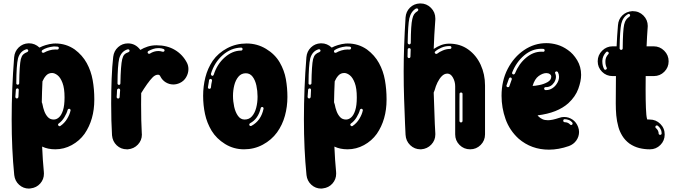

<svg xmlns="http://www.w3.org/2000/svg" viewBox="-20 -864 3932 1111"><path d="M147.5 227.2Q114.9 227.2 90.6 205.2Q66.3 183.2 62.4 149Q47.5 0.5 47.5 -173.8Q47.5 -353 61.9 -533.2Q64.9 -566.8 88.1 -589.4Q111.4 -611.9 144.6 -613.4H148Q182.2 -613.4 208.4 -588.6Q225.7 -597.5 244.1 -603Q266.3 -609.9 288.1 -611.9L301 -612.4Q362.4 -612.4 412.4 -577.7Q456.9 -544.6 481.9 -499Q506.9 -453.5 516.3 -400.2Q525.7 -347 525.7 -290.6V-287.1Q525.7 -171.8 469.3 -89.6Q440.1 -49 395.3 -24.5Q350.5 0 300 0Q256.9 0 223.8 -15.8Q227.2 64.4 233.7 130.7L234.2 141.1Q234.2 173.8 212.6 198Q191.1 222.3 156.9 226.2ZM230.2 -558.4Q232.2 -558.4 234.7 -559.4Q246 -566.3 264.1 -572Q282.2 -577.7 299.5 -577.7Q305 -577.7 309.9 -577.2H311.4Q314.9 -577.2 317.1 -579Q319.3 -580.7 319.8 -584.2L320.8 -585.6Q320.8 -588.6 318.6 -591.1Q316.3 -593.6 312.9 -594.1Q305.4 -595 298 -595H289.6Q250.5 -590.6 225.2 -574.3Q221.3 -570.8 221.3 -566.3Q221.3 -564.4 222.3 -561.9Q225.7 -558.4 230.2 -558.4ZM82.2 -373.8Q85.6 -373.8 88.4 -376Q91.1 -378.2 91.1 -382.2Q92.6 -487.1 100.5 -521.8Q105.4 -540.1 113.9 -548.5Q122.3 -556.9 137.6 -562.9Q143.6 -565.8 143.6 -570.8Q143.6 -574.3 141.1 -576.7Q138.6 -579.2 134.7 -579.2Q134.7 -579.2 133.9 -579.2Q133.2 -579.2 131.7 -578.7Q96 -567.8 84.2 -526.2Q74.8 -486.6 74.3 -382.2V-381.2Q74.3 -378.2 76.7 -376Q79.2 -373.8 82.2 -373.8ZM291.1 -172.3Q306.9 -172.3 321 -184.7Q335.1 -197 344.3 -225Q353.5 -253 353.5 -300.5Q353.5 -353 341.8 -383.9Q330.2 -414.9 313.4 -428.2Q296.5 -441.6 281.2 -441.6Q260.4 -441.6 247 -427Q233.7 -412.4 225.7 -393.1Q222.8 -333.7 221.8 -272.3Q224.8 -265.8 226.2 -258.4Q229.2 -240.6 236.4 -220.8Q243.6 -201 256.7 -186.6Q269.8 -172.3 291.1 -172.3ZM77.2 -294.1Q80.7 -294.1 83.2 -296.5Q85.6 -299 86.6 -302.5L88.6 -344.1Q88.6 -347.5 86.4 -350Q84.2 -352.5 80.2 -352.5Q76.2 -352 74 -349.5Q71.8 -347 71.8 -344.1L68.8 -303.5Q68.8 -300 71.3 -297.3Q73.8 -294.6 77.2 -294.1ZM324.8 -133.7Q327.7 -133.7 329.2 -135.1Q353 -151 368.3 -176.5Q383.7 -202 388.1 -224.3L388.6 -225.7Q388.6 -229.2 386.1 -231.9Q383.7 -234.7 379.2 -234.7Q377.2 -234.7 374.8 -232.7Q372.3 -230.7 371.3 -227.7Q366.8 -209.4 352.7 -185.9Q338.6 -162.4 319.8 -149.5Q315.8 -146.5 315.8 -142.6Q315.8 -140.1 317.8 -137.6Q320.8 -133.7 324.8 -133.7Z M719.8 0H714.4Q679.7 0 655.4 -23Q631.2 -46 628.2 -81.2Q623.3 -160.4 623.3 -265.3Q623.3 -336.6 626 -408.4Q628.7 -480.2 635.1 -535.1Q639.1 -569.3 663.4 -591.1Q687.6 -612.9 720.3 -612.9Q763.9 -612.9 792.1 -575.2Q811.4 -587.1 835.1 -594.6Q858.9 -602 885.6 -602Q947 -602 992.3 -575Q1037.6 -548 1062.4 -499.5Q1070.3 -483.2 1070.3 -464.4Q1070.3 -440.1 1057.4 -417.6Q1044.6 -395 1020.3 -383.7Q1001.5 -375.2 983.2 -375.2Q959.4 -375.2 939.1 -387.6Q918.8 -400 907.9 -421.8Q904 -431.7 894.1 -431.7Q877.7 -431.7 862.1 -415.3Q846.5 -399 835.1 -382.2Q834.2 -381.2 833.2 -380.2Q810.4 -347.5 797 -325.2L796.5 -259.4Q796.5 -161.4 800.5 -91.6L801 -85.1Q801 -52 778 -27.5Q755 -3 719.8 0ZM842.6 -552.5 847 -553.5Q870.3 -568.8 896.5 -568.8Q907.9 -568.8 919.8 -564.9L923.8 -564.4Q929.2 -564.4 931.7 -569.3L932.2 -572.8Q932.2 -578.2 926.2 -580.7Q914.4 -585.1 902 -585.6H895.5Q880.7 -585.6 866.1 -580.7Q851.5 -575.7 838.6 -568.8Q834.2 -565.8 834.2 -561.4L835.1 -556.9Q838.6 -552.5 842.6 -552.5ZM668.3 -372.8Q676.2 -372.8 676.7 -381.7Q678.7 -486.6 687.1 -521.3Q691.6 -540.1 699.8 -548.5Q707.9 -556.9 723.8 -562.4Q729.7 -565.3 729.7 -569.8Q729.7 -573.8 727.5 -576.2Q725.2 -578.7 720.8 -578.7Q719.3 -578.7 717.3 -578.2Q681.7 -566.8 669.8 -525.7Q660.4 -485.6 659.9 -381.7Q659.9 -378.2 662.1 -375.5Q664.4 -372.8 668.3 -372.8ZM662.9 -293.6Q666.3 -293.6 669.1 -295.8Q671.8 -298 672.3 -302Q672.8 -310.4 673.3 -316.8Q673.8 -327.2 675.2 -342.6Q675.2 -346.5 672.5 -349.3Q669.8 -352 665.8 -352Q662.9 -351 660.4 -349Q657.9 -347 657.4 -343.6Q657.4 -340.1 656.9 -336.6Q656.4 -327.2 656.2 -319.8Q655.9 -312.4 655 -303V-302.5Q655 -299 657.4 -296.5Q659.9 -294.1 662.9 -293.6Z M1392.1 0Q1332.2 0 1282.4 -30.7Q1232.7 -61.4 1204.5 -107.4Q1177.2 -153 1166.3 -204.2Q1155.4 -255.4 1155.4 -309.4Q1155.4 -364.4 1168.3 -416.1Q1181.2 -467.8 1210.9 -512.4Q1242.6 -557.4 1294.3 -584.9Q1346 -612.4 1406.9 -612.4Q1467.8 -612.4 1519.3 -581.4Q1570.8 -550.5 1598.5 -503Q1625.2 -456.9 1634.2 -406.2Q1643.1 -355.4 1643.1 -303Q1643.1 -246.5 1628.7 -194.1Q1614.4 -141.6 1583.2 -98Q1551 -54 1501 -27Q1451 0 1392.1 0ZM1208.4 -425.2Q1214.4 -425.2 1216.8 -431.7Q1236.1 -493.1 1280.7 -532.2Q1325.2 -571.3 1375.2 -571.3Q1378.7 -571.3 1381.2 -573.8Q1383.7 -576.2 1383.7 -580.2Q1383.7 -583.7 1381.2 -586.1Q1378.7 -588.6 1375.2 -588.6Q1316.3 -587.1 1268.6 -545Q1220.8 -503 1200.5 -437.1V-434.7Q1200.5 -428.7 1206.4 -425.7ZM1395.5 -172.3Q1421.8 -172.3 1438.1 -191.1Q1454.5 -209.9 1462.4 -239.9Q1470.3 -269.8 1470.3 -303V-305.9Q1470.3 -338.1 1463.6 -369.1Q1456.9 -400 1441.8 -420Q1426.7 -440.1 1402.5 -440.1Q1376.2 -440.1 1359.7 -420.3Q1343.1 -400.5 1335.6 -370.5Q1328.2 -340.6 1328.2 -309.4Q1328.2 -277.7 1335.1 -246Q1342.1 -214.4 1357.2 -193.3Q1372.3 -172.3 1395.5 -172.3ZM1192.1 -350Q1195 -350 1197.5 -352Q1200 -354 1200.5 -357.4Q1202 -376.2 1206.9 -397.5V-399Q1206.9 -402.5 1204.2 -405Q1201.5 -407.4 1198 -407.4Q1195 -407.4 1192.8 -405.4Q1190.6 -403.5 1189.6 -400.5Q1189.1 -396.5 1188.6 -391.6Q1185.1 -374.8 1183.2 -359.4V-358.4Q1183.2 -355 1185.4 -352.5Q1187.6 -350 1191.1 -350ZM1430.2 -134.7 1434.7 -135.6Q1490.6 -165.8 1505 -234.7V-236.6Q1505 -240.1 1502.7 -242.6Q1500.5 -245 1497 -245Q1494.1 -245 1491.6 -243.1Q1489.1 -241.1 1488.6 -238.1Q1473.8 -175.7 1427.2 -151Q1422.3 -148 1422.3 -143.1L1422.8 -139.6Q1425.7 -134.7 1430.2 -134.7Z M1838.6 227.2Q1805.9 227.2 1781.7 205.2Q1757.4 183.2 1753.5 149Q1738.6 0.5 1738.6 -173.8Q1738.6 -353 1753 -533.2Q1755.9 -566.8 1779.2 -589.4Q1802.5 -611.9 1835.6 -613.4H1839.1Q1873.3 -613.4 1899.5 -588.6Q1916.8 -597.5 1935.1 -603Q1957.4 -609.9 1979.2 -611.9L1992.1 -612.4Q2053.5 -612.4 2103.5 -577.7Q2148 -544.6 2173 -499Q2198 -453.5 2207.4 -400.2Q2216.8 -347 2216.8 -290.6V-287.1Q2216.8 -171.8 2160.4 -89.6Q2131.2 -49 2086.4 -24.5Q2041.6 0 1991.1 0Q1948 0 1914.9 -15.8Q1918.3 64.4 1924.8 130.7L1925.2 141.1Q1925.2 173.8 1903.7 198Q1882.2 222.3 1848 226.2ZM1921.3 -558.4Q1923.3 -558.4 1925.7 -559.4Q1937.1 -566.3 1955.2 -572Q1973.3 -577.7 1990.6 -577.7Q1996 -577.7 2001 -577.2H2002.5Q2005.9 -577.2 2008.2 -579Q2010.4 -580.7 2010.9 -584.2L2011.9 -585.6Q2011.9 -588.6 2009.7 -591.1Q2007.4 -593.6 2004 -594.1Q1996.5 -595 1989.1 -595H1980.7Q1941.6 -590.6 1916.3 -574.3Q1912.4 -570.8 1912.4 -566.3Q1912.4 -564.4 1913.4 -561.9Q1916.8 -558.4 1921.3 -558.4ZM1773.3 -373.8Q1776.7 -373.8 1779.5 -376Q1782.2 -378.2 1782.2 -382.2Q1783.7 -487.1 1791.6 -521.8Q1796.5 -540.1 1805 -548.5Q1813.4 -556.9 1828.7 -562.9Q1834.7 -565.8 1834.7 -570.8Q1834.7 -574.3 1832.2 -576.7Q1829.7 -579.2 1825.7 -579.2Q1825.7 -579.2 1825 -579.2Q1824.3 -579.2 1822.8 -578.7Q1787.1 -567.8 1775.2 -526.2Q1765.8 -486.6 1765.3 -382.2V-381.2Q1765.3 -378.2 1767.8 -376Q1770.3 -373.8 1773.3 -373.8ZM1982.2 -172.3Q1998 -172.3 2012.1 -184.7Q2026.2 -197 2035.4 -225Q2044.6 -253 2044.6 -300.5Q2044.6 -353 2032.9 -383.9Q2021.3 -414.9 2004.5 -428.2Q1987.6 -441.6 1972.3 -441.6Q1951.5 -441.6 1938.1 -427Q1924.8 -412.4 1916.8 -393.1Q1913.9 -333.7 1912.9 -272.3Q1915.8 -265.8 1917.3 -258.4Q1920.3 -240.6 1927.5 -220.8Q1934.7 -201 1947.8 -186.6Q1960.9 -172.3 1982.2 -172.3ZM1768.3 -294.1Q1771.8 -294.1 1774.3 -296.5Q1776.7 -299 1777.7 -302.5L1779.7 -344.1Q1779.7 -347.5 1777.5 -350Q1775.2 -352.5 1771.3 -352.5Q1767.3 -352 1765.1 -349.5Q1762.9 -347 1762.9 -344.1L1759.9 -303.5Q1759.9 -300 1762.4 -297.3Q1764.9 -294.6 1768.3 -294.1ZM2015.8 -133.7Q2018.8 -133.7 2020.3 -135.1Q2044.1 -151 2059.4 -176.5Q2074.8 -202 2079.2 -224.3L2079.7 -225.7Q2079.7 -229.2 2077.2 -231.9Q2074.8 -234.7 2070.3 -234.7Q2068.3 -234.7 2065.8 -232.7Q2063.4 -230.7 2062.4 -227.7Q2057.9 -209.4 2043.8 -185.9Q2029.7 -162.4 2010.9 -149.5Q2006.9 -146.5 2006.9 -142.6Q2006.9 -140.1 2008.9 -137.6Q2011.9 -133.7 2015.8 -133.7Z M2700.5 0Q2664.4 0 2639.1 -25.2Q2613.9 -50.5 2613.9 -86.6V-364.4Q2613.9 -391.6 2601 -414.9Q2588.1 -438.1 2568.8 -438.1Q2551 -438.1 2536.6 -423.5Q2522.3 -408.9 2511.6 -387.1Q2501 -365.3 2495.5 -343.6Q2492.6 -335.1 2489.6 -328.2Q2492.1 -237.6 2496 -147.5Q2498 -119.8 2499 -91.1V-85.6Q2499 -52 2475.5 -27.2Q2452 -2.5 2416.8 0H2413.4Q2378.7 0 2353.7 -24Q2328.7 -48 2326.7 -84.2Q2325.7 -115.3 2323.8 -146Q2320.8 -218.3 2318.3 -293.1Q2315.8 -367.8 2315.8 -451Q2315.8 -588.6 2326.7 -762.9Q2329.2 -797 2352.2 -819.8Q2375.2 -842.6 2409.4 -844.1H2412.9Q2448.5 -844.1 2473.8 -818.6Q2499 -793.1 2499 -757.4V-750.5Q2492.1 -658.9 2489.6 -580.7Q2509.9 -594.6 2532.2 -603Q2554.5 -611.4 2579.2 -611.4Q2642.6 -611.4 2689.4 -577.7Q2736.1 -544.1 2761.4 -489.1Q2786.6 -434.2 2786.6 -369.3V-86.6Q2786.6 -50.5 2761.4 -25.2Q2736.1 0 2700.5 0ZM2348 -606.9Q2351.5 -606.9 2354.2 -609.7Q2356.9 -612.4 2356.9 -615.8Q2357.4 -719.8 2365.8 -754Q2369.8 -772.3 2376.5 -781.9Q2383.2 -791.6 2396 -799.5Q2400.5 -803 2400.5 -806.9Q2400.5 -810.4 2398 -812.9Q2395.5 -815.3 2392.1 -815.3H2391.6Q2388.6 -815.3 2386.6 -814.4Q2357.9 -797.5 2348.5 -757.4Q2340.6 -719.8 2339.1 -616.3Q2339.1 -612.4 2341.8 -609.9Q2344.6 -607.4 2348 -606.9ZM2504.5 -552Q2507.4 -552 2510.4 -554Q2521.8 -563.4 2542.3 -572Q2562.9 -580.7 2580.2 -580.7H2583.2Q2586.6 -580.7 2589.4 -582.9Q2592.1 -585.1 2592.1 -588.6Q2592.1 -592.6 2589.9 -595Q2587.6 -597.5 2583.7 -597.5H2579.2Q2556.4 -597.5 2534.7 -588.4Q2512.9 -579.2 2499 -566.8Q2495.5 -564.4 2495.5 -560.4Q2495.5 -557.4 2498.3 -554.7Q2501 -552 2504.5 -552ZM2346 -527.7Q2350.5 -527.7 2352.7 -530.4Q2355 -533.2 2355 -536.6L2356.4 -577.2Q2356.4 -580.7 2354 -583.2Q2351.5 -585.6 2347.5 -585.6Q2344.1 -585.6 2341.6 -583.4Q2339.1 -581.2 2339.1 -577.7L2338.1 -537.1Q2338.1 -533.2 2340.3 -530.7Q2342.6 -528.2 2346 -527.7ZM2647.5 -155.4Q2651 -155.4 2653.7 -157.9Q2656.4 -160.4 2656.4 -164.4V-320.8Q2656.4 -324.3 2654 -326.5Q2651.5 -328.7 2648 -328.7H2647.5Q2644.1 -328.7 2641.6 -326.5Q2639.1 -324.3 2639.1 -320.8Q2638.6 -309.4 2638.6 -275.2Q2638.6 -241.1 2638.6 -206.4Q2638.6 -171.8 2638.6 -164.4Q2638.6 -160.4 2641.3 -157.9Q2644.1 -155.4 2647.5 -155.4Z M3156.4 2Q3055 2 2981.2 -61.4Q2928.7 -109.4 2905.4 -174.8Q2882.2 -240.1 2882.2 -309.9Q2882.2 -397 2917.8 -465.6Q2953.5 -534.2 3012.6 -574.3Q3071.8 -614.4 3141.6 -614.4Q3172.8 -614.4 3204.5 -605.2Q3236.1 -596 3265.8 -574.8Q3297 -553.5 3319.8 -515.6Q3342.6 -477.7 3342.6 -430.7Q3342.6 -394.6 3326.2 -349.8Q3309.9 -305 3268.8 -266.8Q3205.9 -210.4 3090.6 -196.5Q3092.6 -194.6 3094.1 -192.6Q3095.5 -190.6 3096.5 -189.6Q3106.4 -180.2 3119.1 -174.3Q3131.7 -168.3 3150.5 -168.3Q3175.2 -168.3 3214.9 -181.7Q3229.2 -187.1 3244.1 -187.1Q3270.8 -187.1 3293.1 -171.8Q3315.3 -156.4 3325.2 -129.2Q3330.7 -114.9 3330.7 -100.5Q3330.7 -73.8 3314.9 -51.2Q3299 -28.7 3271.8 -18.8Q3212.4 2 3156.4 2ZM2951 -433.2Q2956.4 -433.2 2959.4 -438.1Q2982.2 -494.6 3023.8 -529.7Q3065.3 -564.9 3112.4 -564.9L3123.8 -564.4Q3126.7 -564.4 3129 -566.3Q3131.2 -568.3 3131.7 -571.8Q3131.7 -580.2 3123.8 -581.2Q3118.3 -581.7 3112.9 -581.7H3111.9Q3057.9 -581.7 3012.9 -543.3Q2967.8 -505 2943.6 -444.6L2943.1 -441.1Q2943.1 -435.6 2948.5 -433.7ZM3139.1 -342.6Q3158.9 -342.6 3175 -352.7Q3191.1 -362.9 3201 -378.2Q3214.9 -398 3214.9 -419.8Q3214.9 -433.7 3208.4 -446.5Q3206.9 -448 3205 -449.5Q3203 -451 3200.5 -451Q3197 -451 3194.3 -448.5Q3191.6 -446 3191.6 -442.6L3193.1 -438.1Q3197 -430.2 3197 -419.8Q3197 -404 3187.1 -387.6Q3168.8 -359.9 3139.6 -359.9H3137.6Q3134.2 -359.9 3131.4 -357.7Q3128.7 -355.4 3128.7 -352Q3128.7 -344.1 3137.1 -342.6ZM3061.9 -366.8Q3075.7 -366.8 3101.7 -372Q3127.7 -377.2 3148.8 -389.1Q3169.8 -401 3169.8 -420.8Q3169.8 -429.2 3161.6 -435.1Q3153.5 -441.1 3141.6 -441.1Q3120.8 -441.1 3097.3 -424.3Q3073.8 -407.4 3061.9 -366.8ZM2919.3 -359.4Q2922.3 -359.4 2924.8 -361.1Q2927.2 -362.9 2927.7 -365.8Q2931.7 -379.2 2937.6 -394.1Q2939.6 -399.5 2941.1 -404L2941.6 -406.9Q2941.6 -410.4 2939.1 -413.1Q2936.6 -415.8 2933.2 -415.8Q2927.7 -415.8 2925.2 -409.9Q2917.8 -390.1 2911.4 -371.3L2910.4 -368.3Q2910.4 -365.3 2911.9 -362.9Q2913.4 -360.4 2916.3 -359.9ZM3284.7 -140.6Q3287.6 -140.6 3290.1 -142.6Q3293.6 -145 3293.6 -149.5Q3293.6 -152 3291.6 -155Q3283.2 -165.3 3271 -169.8Q3258.9 -174.3 3247.5 -174.3H3246.5Q3242.6 -173.8 3240.8 -171.3Q3239.1 -168.8 3239.1 -165.8Q3239.1 -162.4 3241.1 -159.9Q3243.1 -157.4 3247 -156.9Q3266.3 -156.9 3278.2 -144.1Q3281.2 -140.6 3284.7 -140.6Z M3741.1 0H3738.6Q3708.4 0 3678.7 -7.4Q3649 -14.9 3622.3 -33.2Q3596.5 -52.5 3580.9 -78Q3565.3 -103.5 3558.4 -129.2Q3549 -162.9 3546 -196.5Q3543.1 -230.2 3543.1 -266.3L3543.6 -348Q3543.6 -383.2 3544.1 -423.8H3524.3Q3488.6 -423.8 3463.6 -448.8Q3438.6 -473.8 3438.6 -509.4Q3438.6 -545 3464.1 -570.5Q3489.6 -596 3525.2 -596H3548Q3550.5 -655.4 3555.9 -718.3Q3558.4 -752.5 3581.2 -774.8Q3604 -797 3638.1 -799.5H3641.1Q3677.7 -799.5 3703 -774.3Q3728.2 -749 3728.2 -713.4L3727.7 -705.4Q3723.8 -653.5 3721.8 -603.5Q3721.3 -599.5 3721.3 -596H3762.4Q3798 -596 3823.5 -570.5Q3849 -545 3849 -509.4Q3849 -473.8 3824 -448.8Q3799 -423.8 3763.4 -423.8H3716.3Q3715.8 -383.2 3715.8 -348Q3715.8 -284.2 3717.6 -238.9Q3719.3 -193.6 3723.8 -177.2Q3724.3 -175.7 3724.5 -175Q3724.8 -174.3 3724.8 -174Q3724.8 -173.8 3724.8 -172.8Q3725.7 -172.8 3728.2 -172.8Q3731.2 -172.3 3738.6 -172.3H3740.1Q3775.7 -172.3 3801 -147Q3826.2 -121.8 3826.2 -85.6Q3826.2 -50 3801.2 -25Q3776.2 0 3741.1 0ZM3574.3 -575.2Q3577.7 -575.2 3580.4 -577.7Q3583.2 -580.2 3583.2 -583.7Q3584.2 -688.1 3591.6 -721.8Q3596 -740.1 3603 -749.8Q3609.9 -759.4 3622.3 -767.8Q3626.2 -770.8 3626.2 -774.8Q3626.2 -778.2 3624 -780.9Q3621.8 -783.7 3617.8 -783.7Q3615.3 -783.7 3612.9 -781.7Q3584.2 -765.3 3574.8 -725.7Q3566.8 -687.6 3565.3 -584.2Q3565.3 -580.7 3568.1 -578Q3570.8 -575.2 3574.3 -575.2ZM3482.2 -459.9 3486.6 -461.4Q3491.6 -464.4 3491.6 -468.3L3490.6 -472.3Q3483.2 -487.1 3483.2 -505.9V-511.4Q3483.7 -533.2 3499.5 -550Q3502.5 -553 3502.5 -556.4Q3502.5 -559.9 3499.8 -562.6Q3497 -565.3 3493.1 -565.3Q3492.6 -565.3 3492.6 -565.3Q3489.6 -564.9 3487.1 -562.4Q3466.3 -539.6 3465.3 -512.4V-508.9Q3465.3 -484.7 3475.2 -464.9Q3477.7 -459.9 3482.2 -459.9ZM3800 -83.7Q3803 -83.7 3805.7 -85.6Q3808.4 -87.6 3808.4 -91.1V-95Q3808.4 -106.9 3802 -117.8Q3796 -129.2 3785.6 -137.1Q3783.7 -138.1 3780.7 -138.1Q3776.2 -138.1 3774.3 -135.6Q3772.3 -133.2 3772.3 -129.2Q3772.3 -125.2 3775.7 -122.3Q3777.7 -121.3 3780.9 -117.8Q3784.2 -114.4 3786.6 -109.4Q3791.1 -99.5 3791.1 -94.1V-91.6Q3791.1 -88.6 3793.3 -86.4Q3795.5 -84.2 3799 -83.7Z"/></svg>

Font: AKL FREE 002
Style: Regular
Weight: 400
Designer: AKL
Foundry: AKL
Version: Version 1.00;August 17, 2024;FontCreator 13.0.0.2675 64-bit